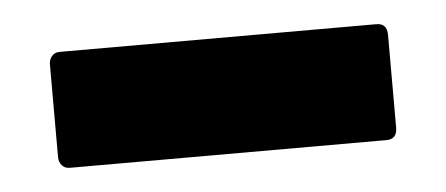

<svg xmlns="http://www.w3.org/2000/svg" viewBox="-26 -395 460 198"><g transform="rotate(-5 204.0 -296.0)"><path d="M29 -248V-344Q29 -349 32 -352.5Q35 -356 40 -356H368Q379 -356 379 -344V-248Q379 -236 368 -236H40Q35 -236 32 -239.5Q29 -243 29 -248Z"/></g></svg>

Font: Barlow GEO Bold
Style: Regular
Weight: 700
Designer: Jeremy Tribby
Foundry: Tribby Type
Version: Version 1.408